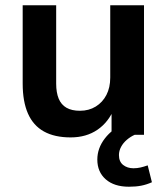

<svg xmlns="http://www.w3.org/2000/svg" viewBox="-20 -511 634 728"><path d="M248 10Q187 10 146.5 -12.5Q106 -35 86 -80.5Q66 -126 66 -194V-491H193V-194Q193 -160 202.5 -137Q212 -114 232 -102.5Q252 -91 283 -91Q317 -91 343 -107Q369 -123 383.5 -151Q398 -179 398 -217V-491H526V0H403V-102H414Q392 -48 349.5 -19Q307 10 248 10ZM469 197Q413 197 381 169Q349 141 349 94Q349 51 377.5 14Q406 -23 452 -42L491 0Q475 7 461 19Q447 31 439 46Q431 61 431 77Q431 102 447 114.5Q463 127 486 127Q500 127 513 124Q526 121 540 116L556 180Q536 189 515.5 193Q495 197 469 197Z"/></svg>

Font: Nunito Sans 11pt
Style: Bold
Weight: 700
Version: Version 3.101;gftools[0.9.27]